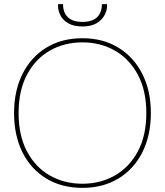

<svg xmlns="http://www.w3.org/2000/svg" viewBox="-20 -897 798 929"><path d="M379 12Q278 12 203.5 -33.5Q129 -79 88.5 -160.5Q48 -242 48 -350Q48 -457 88.5 -538.5Q129 -620 203.5 -666Q278 -712 379 -712Q479 -712 553.5 -666Q628 -620 669 -538.5Q710 -457 710 -350Q710 -242 669 -160.5Q628 -79 553.5 -33.5Q479 12 379 12ZM379 -8Q466 -8 536 -48Q606 -88 647 -164.5Q688 -241 688 -350Q688 -459 647 -535.5Q606 -612 536 -652Q466 -692 379 -692Q291 -692 221 -652Q151 -612 110.5 -535.5Q70 -459 70 -350Q70 -241 110.5 -164.5Q151 -88 221 -48Q291 -8 379 -8ZM379 -769Q336 -769 310 -784.5Q284 -800 272.5 -822.5Q261 -845 261 -867V-877H285Q285 -836 308.5 -813.5Q332 -791 379 -791Q426 -791 449.5 -813.5Q473 -836 473 -877H498V-868Q498 -846 485.5 -823Q473 -800 447 -784.5Q421 -769 379 -769Z"/></svg>

Font: DM Sans Thin
Style: Regular
Weight: 100
Designer: Colophon Foundry, Jonny Pinhorn
Foundry: Colophon Foundry
Version: Version 4.004; ttfautohint (v1.8.4.7-5d5b)